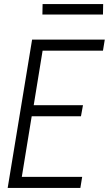

<svg xmlns="http://www.w3.org/2000/svg" viewBox="-20 -931 540 951"><path d="M18 0 139 -735H499L490 -680H191L147 -410H391L381 -355H137L88 -55H387L378 0ZM190 -859 191 -911H491L490 -859Z"/></svg>

Font: Iosevka Term Curly Light
Style: Italic
Weight: 300
Italic angle: -9°
Designer: Belleve Invis
Foundry: Belleve Invis
Version: Version 32.3.0